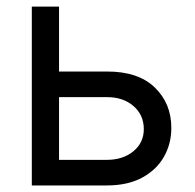

<svg xmlns="http://www.w3.org/2000/svg" viewBox="-20 -566 594 586"><path d="M149.4 -347.7H305.7Q401.4 -348.1 452.1 -299.3Q502.9 -250.5 502.9 -175.8Q502.9 -127 480.2 -87.2Q457.5 -47.4 413.6 -23.7Q369.6 0 305.7 0H77.1V-545.9H160.2V-78.1H305.7Q355 -78.1 387 -104.2Q418.9 -130.4 418.9 -171.9Q418.9 -215.3 387 -242.7Q355 -270 305.7 -269.5H149.4Z"/></svg>

Font: Inter
Style: Regular
Weight: 400
Designer: Rasmus Andersson
Foundry: rsms
Version: Version 4.000;git-8c9346024